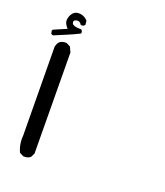

<svg xmlns="http://www.w3.org/2000/svg" viewBox="-132 -634 765 891"><g transform="rotate(20 250.0 -188.0)"><path d="M87.9 168 68.4 158.2Q50.8 121.1 54.7 74.2L50.8 -357.4Q52.7 -373 62.5 -384.8Q76.2 -396.5 97.7 -394.5L117.2 -384.8L128.9 -359.4L132.8 138.7L123 158.2Q109.4 169.9 87.9 168ZM25.4 -406.2 15.6 -410.2 12.7 -425.8 15.6 -430.7 79.1 -458Q58.6 -479.5 61.5 -499.5Q64.5 -519.5 76.7 -532.7Q88.9 -545.9 110.8 -543.5Q132.8 -541 148.4 -523.4L150.4 -503.9Q143.6 -493.2 129.9 -496.1Q121.1 -512.7 104.5 -508.8Q87.9 -504.9 93.3 -490.7Q98.6 -476.6 138.7 -477.5Q148.4 -470.7 145.5 -459Q116.2 -444.3 85.9 -431.6Q55.7 -418.9 25.4 -406.2Z"/></g></svg>

Font: JasonHandwriting4
Style: Regular
Weight: 400
Version: Version 1.01.21